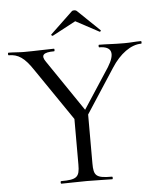

<svg xmlns="http://www.w3.org/2000/svg" viewBox="-59 -841 730 888"><g transform="rotate(-5 306.0 -397.0)"><path d="M451 -518 329 -331 168 -568C146 -599 158 -613 210 -613C213 -613 213 -625 210 -625C176 -625 124 -622 70 -622C48 -622 23 -625 -1 -625C-5 -625 -5 -613 -1 -613C43 -613 72 -593 110 -536L276 -293V-81C276 -23 263 -12 190 -12C186 -12 186 0 190 0C222 0 263 -2 308 -2C354 -2 394 0 426 0C430 0 430 -12 426 -12C352 -12 341 -23 341 -81V-308L475 -514C514 -575 566 -613 614 -613C617 -613 617 -625 614 -625C584 -625 569 -622 536 -622C482 -622 456 -625 419 -625C416 -625 416 -613 419 -613C479 -613 489 -579 451 -518ZM307 -790 204 -692C200 -689 208 -684 210 -685L319 -743L427 -685C430 -683 436 -690 432 -692L330 -790C326 -794 313 -796 307 -790Z"/></g></svg>

Font: Cormorant Garamond
Style: Regular
Weight: 400
Designer: Christian Thalmann (Catharsis Fonts)
Foundry: Catharsis Fonts
Version: Version 4.002;Glyphs 3.4 (3410)